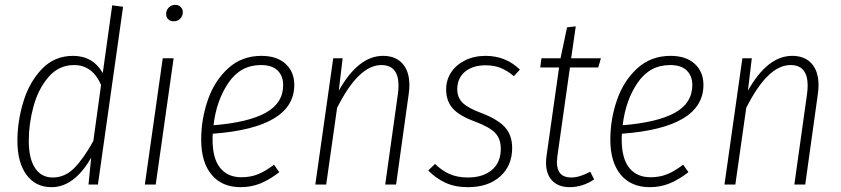

<svg xmlns="http://www.w3.org/2000/svg" viewBox="-20 -763 3479 794"><path d="M489 -735 385 0H346L357 -111Q287 11 193 11Q127 11 89.5 -40Q52 -91 52 -181Q52 -261 76.5 -342Q101 -423 153 -477.5Q205 -532 282 -532Q364 -532 405 -461L444 -741ZM99 -181Q99 -107 125 -68Q151 -29 198 -29Q248 -29 286.5 -67.5Q325 -106 366 -180L398 -412Q362 -494 286 -494Q224 -494 181.5 -445.5Q139 -397 119 -324.5Q99 -252 99 -181Z M698 -522 624 0H579L653 -522ZM667 -705Q667 -721 678 -732Q689 -743 705 -743Q718 -743 727 -734.5Q736 -726 736 -713Q736 -697 725.5 -686Q715 -675 698 -675Q684 -675 675.5 -683.5Q667 -692 667 -705Z M860 -210Q859 -202 859 -187Q859 -107 890.5 -68.5Q922 -30 978 -30Q1016 -30 1047 -42.5Q1078 -55 1113 -82L1135 -51Q1095 -20 1057 -4.5Q1019 11 975 11Q898 11 855 -40.5Q812 -92 812 -186Q812 -270 839.5 -349.5Q867 -429 923.5 -480.5Q980 -532 1061 -532Q1125 -532 1161 -499Q1197 -466 1197 -412Q1197 -235 860 -210ZM863 -245Q1008 -257 1079.5 -297Q1151 -337 1151 -411Q1151 -449 1128 -471.5Q1105 -494 1059 -494Q975 -494 925 -421Q875 -348 863 -245Z M1673 -410Q1673 -393 1670 -373L1618 0H1573L1625 -371Q1628 -392 1628 -409Q1628 -494 1557 -494Q1463 -494 1374 -317L1329 0H1284L1358 -522H1397L1381 -388Q1462 -532 1564 -532Q1616 -532 1644.5 -500Q1673 -468 1673 -410Z M2130 -475 2105 -448Q2078 -471 2050.5 -482Q2023 -493 1988 -493Q1935 -493 1903 -466.5Q1871 -440 1871 -394Q1871 -360 1893 -338Q1915 -316 1972 -295Q2040 -269 2069 -236Q2098 -203 2098 -151Q2098 -78 2048.5 -33.5Q1999 11 1915 11Q1861 11 1821.5 -7.5Q1782 -26 1751 -58L1779 -85Q1808 -57 1840 -43Q1872 -29 1915 -29Q1977 -29 2014 -60Q2051 -91 2051 -148Q2051 -188 2028.5 -212.5Q2006 -237 1945 -260Q1879 -284 1852 -315Q1825 -346 1825 -393Q1825 -432 1845.5 -463.5Q1866 -495 1903.5 -513.5Q1941 -532 1988 -532Q2072 -532 2130 -475Z M2285 -117Q2283 -99 2283 -93Q2283 -29 2342 -29Q2377 -29 2421 -53L2437 -21Q2389 11 2336 11Q2290 11 2264 -15.5Q2238 -42 2238 -91Q2238 -99 2240 -117L2292 -484H2214L2219 -522H2298L2325 -650L2361 -654L2342 -522H2465L2454 -484H2337Z M2552 -210Q2551 -202 2551 -187Q2551 -107 2582.5 -68.5Q2614 -30 2670 -30Q2708 -30 2739 -42.5Q2770 -55 2805 -82L2827 -51Q2787 -20 2749 -4.5Q2711 11 2667 11Q2590 11 2547 -40.5Q2504 -92 2504 -186Q2504 -270 2531.5 -349.5Q2559 -429 2615.5 -480.5Q2672 -532 2753 -532Q2817 -532 2853 -499Q2889 -466 2889 -412Q2889 -235 2552 -210ZM2555 -245Q2700 -257 2771.5 -297Q2843 -337 2843 -411Q2843 -449 2820 -471.5Q2797 -494 2751 -494Q2667 -494 2617 -421Q2567 -348 2555 -245Z M3365 -410Q3365 -393 3362 -373L3310 0H3265L3317 -371Q3320 -392 3320 -409Q3320 -494 3249 -494Q3155 -494 3066 -317L3021 0H2976L3050 -522H3089L3073 -388Q3154 -532 3256 -532Q3308 -532 3336.5 -500Q3365 -468 3365 -410Z"/></svg>

Font: Fira Sans Condensed ExtraLight
Style: Italic
Weight: 275
Width: 3
Italic angle: -8°
Designer: Carrois Corporate & Edenspiekermann AG
Foundry: Carrois Corporate GbR & Edenspiekermann AG
Version: Version 4.203